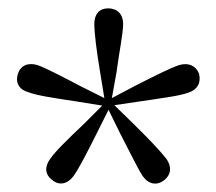

<svg xmlns="http://www.w3.org/2000/svg" viewBox="-20 -835 518 460"><path d="M230 -600 176 -627C128 -652 90 -672 70 -679C47 -686 29 -678 23 -658C16 -637 26 -620 48 -614C69 -606 110 -600 163 -592L225 -582L182 -539C143 -502 112 -472 100 -454C86 -435 88 -416 106 -403C122 -390 142 -394 156 -413C169 -431 188 -468 212 -516L240 -572L267 -517C292 -469 310 -431 322 -413C336 -393 356 -390 373 -403C390 -416 392 -435 379 -454C366 -471 337 -502 299 -539L254 -583L315 -592C368 -600 410 -605 431 -613C453 -620 462 -636 457 -658C450 -677 432 -686 409 -679C388 -672 352 -654 303 -629L248 -600L259 -661C266 -713 275 -755 275 -778C275 -801 261 -815 239 -815C218 -815 206 -801 206 -778C206 -756 211 -715 220 -661Z"/></svg>

Font: Harano Aji Mincho K1
Style: Regular
Weight: 400
Foundry: Masamichi Hosoda
Version: HaranoAjiMinchoK1-Regular version 20230610;ttx 4.39.4